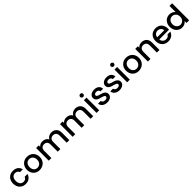

<svg xmlns="http://www.w3.org/2000/svg" viewBox="794 -3331 5903 5903"><g transform="rotate(-45 3745.0 -380.0)"><path d="M37.1 -275.9Q37.1 -339.8 57.1 -393.1Q76.7 -445.3 112.8 -482.9Q148.4 -520 199.2 -540Q249.5 -560.1 307.1 -560.1Q408.7 -560.1 474.1 -513.2Q538.6 -464.8 561 -377H438Q425.3 -416 391.1 -440.9Q357.9 -463.9 307.1 -463.9Q237.3 -463.9 195.8 -416Q153.8 -365.7 153.8 -275.9Q153.8 -186.5 195.8 -136.2Q237.3 -86.9 307.1 -86.9Q359.9 -86.9 390.1 -108.9Q421.4 -131.3 438 -173.8H561Q538.6 -94.2 473.1 -42Q409.2 8.8 307.1 8.8Q249.5 8.8 199.2 -11.2Q148.9 -31.2 112.8 -68.8Q77.1 -106 57.1 -159.2Q37.1 -212.4 37.1 -275.9Z M1199.7 -275.9Q1199.7 -210.4 1177.7 -159.2Q1155.3 -106.9 1115.7 -68.8Q1075.7 -30.8 1024.4 -11.2Q971.2 8.8 913.6 8.8Q855 8.8 804.7 -11.2Q755.4 -30.3 716.8 -68.8Q680.7 -105 658.7 -159.2Q637.7 -211.4 637.7 -275.9Q637.7 -342.8 659.7 -394Q681.6 -444.8 719.7 -482.9Q756.8 -520 808.6 -540Q860.4 -560.1 918.5 -560.1Q975.6 -560.1 1028.8 -540Q1080.6 -520 1117.7 -482.9Q1155.8 -444.8 1177.7 -394Q1199.7 -342.8 1199.7 -275.9ZM753.4 -275.9Q753.4 -228.5 766.6 -193.8Q780.8 -157.2 801.8 -136.2Q826.7 -111.3 852.5 -102.1Q882.3 -89.8 913.6 -89.8Q943.8 -89.8 976.6 -102.1Q1004.4 -111.8 1030.8 -136.2Q1054.2 -159.7 1068.8 -193.8Q1082.5 -229.5 1082.5 -275.9Q1082.5 -321.3 1068.8 -356.9Q1055.7 -391.1 1031.7 -415Q1008.3 -438.5 978.5 -450.2Q947.3 -460.9 916.5 -460.9Q885.3 -460.9 855.5 -450.2Q828.1 -439.5 803.7 -415Q781.2 -392.6 767.6 -356.9Q753.4 -319.8 753.4 -275.9Z M2093.3 -308.1Q2093.3 -384.3 2056.2 -422.9Q2018.1 -460.9 1955.1 -460.9Q1892.6 -460.9 1854.5 -422.9Q1816.4 -383.3 1816.4 -308.1V0H1703.1V-308.1Q1703.1 -384.8 1666.5 -422.9Q1628.4 -460.9 1565.4 -460.9Q1502.4 -460.9 1464.4 -422.9Q1426.3 -383.3 1426.3 -308.1V0H1312.5V-550.8H1426.3V-487.8Q1453.6 -521 1496.1 -541Q1536.1 -560.1 1589.4 -560.1Q1655.3 -560.1 1707.5 -533.2Q1758.8 -504.4 1787.1 -451.2Q1812.5 -500 1866.2 -530.8Q1920.4 -560.1 1979.5 -560.1Q2026.4 -560.1 2069.3 -544.9Q2108.4 -530.8 2141.1 -501Q2170.4 -471.7 2189.5 -426.8Q2206.5 -382.8 2206.5 -325.2V0H2093.3Z M3131.8 -308.1Q3131.8 -384.3 3094.7 -422.9Q3056.6 -460.9 2993.7 -460.9Q2931.2 -460.9 2893.1 -422.9Q2855 -383.3 2855 -308.1V0H2741.7V-308.1Q2741.7 -384.8 2705.1 -422.9Q2667 -460.9 2604 -460.9Q2541 -460.9 2502.9 -422.9Q2464.8 -383.3 2464.8 -308.1V0H2351.1V-550.8H2464.8V-487.8Q2492.2 -521 2534.7 -541Q2574.7 -560.1 2627.9 -560.1Q2693.8 -560.1 2746.1 -533.2Q2797.4 -504.4 2825.7 -451.2Q2851.1 -500 2904.8 -530.8Q2959 -560.1 3018.1 -560.1Q3064.9 -560.1 3107.9 -544.9Q3147 -530.8 3179.7 -501Q3209 -471.7 3228 -426.8Q3245.1 -382.8 3245.1 -325.2V0H3131.8Z M3503.4 0H3389.6V-550.8H3503.4ZM3379.4 -704.1Q3379.4 -731 3399.4 -751Q3418.9 -769 3447.3 -769Q3475.1 -769 3494.6 -751Q3513.7 -731.9 3513.7 -704.1Q3513.7 -674.8 3494.6 -655.8Q3476.1 -637.2 3447.3 -637.2Q3418 -637.2 3399.4 -655.8Q3379.4 -675.8 3379.4 -704.1Z M4064 -153.8Q4064 -120.1 4050.3 -88.9Q4036.1 -60.1 4008.3 -38.1Q3980.5 -15.6 3940.9 -3.9Q3903.3 8.8 3853 8.8Q3799.8 8.8 3762.2 -4.9Q3719.7 -18.6 3690.9 -42Q3660.2 -65.4 3643.1 -99.1Q3624.5 -130.9 3623 -168.9H3741.2Q3744.1 -134.8 3773.9 -110.8Q3802.2 -86.9 3851.1 -86.9Q3902.3 -86.9 3927.2 -106Q3952.1 -123.5 3952.1 -152.8Q3952.1 -180.2 3929.2 -194.8Q3900.4 -212.4 3869.1 -221.2Q3825.7 -233.4 3792 -242.2Q3746.6 -253.9 3715.3 -271Q3677.7 -290 3656.2 -319.8Q3632.3 -349.6 3632.3 -400.9Q3632.3 -434.6 3647 -462.9Q3661.6 -491.7 3689.9 -514.2Q3714.8 -533.7 3756.3 -547.9Q3796.9 -560.1 3844.2 -560.1Q3938.5 -560.1 3995.1 -514.2Q4052.7 -467.8 4057.1 -382.8H3943.4Q3940.4 -418.5 3914.1 -441.9Q3889.2 -463.9 3840.3 -463.9Q3793.9 -463.9 3771 -446.8Q3747.1 -430.2 3747.1 -401.9Q3747.1 -373.5 3770 -358.9Q3794.9 -342.8 3828.1 -333Q3871.1 -320.3 3903.3 -312Q3942.9 -301.8 3978 -283.2Q4013.2 -263.2 4038.1 -233.9Q4062.5 -203.6 4064 -153.8Z M4597.7 -153.8Q4597.7 -120.1 4584 -88.9Q4569.8 -60.1 4542 -38.1Q4514.2 -15.6 4474.6 -3.9Q4437 8.8 4386.7 8.8Q4333.5 8.8 4295.9 -4.9Q4253.4 -18.6 4224.6 -42Q4193.8 -65.4 4176.8 -99.1Q4158.2 -130.9 4156.7 -168.9H4274.9Q4277.8 -134.8 4307.6 -110.8Q4335.9 -86.9 4384.8 -86.9Q4436 -86.9 4460.9 -106Q4485.8 -123.5 4485.8 -152.8Q4485.8 -180.2 4462.9 -194.8Q4434.1 -212.4 4402.8 -221.2Q4359.4 -233.4 4325.7 -242.2Q4280.3 -253.9 4249 -271Q4211.4 -290 4189.9 -319.8Q4166 -349.6 4166 -400.9Q4166 -434.6 4180.7 -462.9Q4195.3 -491.7 4223.6 -514.2Q4248.5 -533.7 4290 -547.9Q4330.6 -560.1 4377.9 -560.1Q4472.2 -560.1 4528.8 -514.2Q4586.4 -467.8 4590.8 -382.8H4477.1Q4474.1 -418.5 4447.8 -441.9Q4422.9 -463.9 4374 -463.9Q4327.6 -463.9 4304.7 -446.8Q4280.8 -430.2 4280.8 -401.9Q4280.8 -373.5 4303.7 -358.9Q4328.6 -342.8 4361.8 -333Q4404.8 -320.3 4437 -312Q4476.6 -301.8 4511.7 -283.2Q4546.9 -263.2 4571.8 -233.9Q4596.2 -203.6 4597.7 -153.8Z M4834.5 0H4720.7V-550.8H4834.5ZM4710.4 -704.1Q4710.4 -731 4730.5 -751Q4750 -769 4778.3 -769Q4806.2 -769 4825.7 -751Q4844.7 -731.9 4844.7 -704.1Q4844.7 -674.8 4825.7 -655.8Q4807.1 -637.2 4778.3 -637.2Q4749 -637.2 4730.5 -655.8Q4710.4 -675.8 4710.4 -704.1Z M5509.3 -275.9Q5509.3 -210.4 5487.3 -159.2Q5464.8 -106.9 5425.3 -68.8Q5385.3 -30.8 5334 -11.2Q5280.8 8.8 5223.1 8.8Q5164.6 8.8 5114.3 -11.2Q5064.9 -30.3 5026.4 -68.8Q4990.2 -105 4968.3 -159.2Q4947.3 -211.4 4947.3 -275.9Q4947.3 -342.8 4969.2 -394Q4991.2 -444.8 5029.3 -482.9Q5066.4 -520 5118.2 -540Q5169.9 -560.1 5228 -560.1Q5285.2 -560.1 5338.4 -540Q5390.1 -520 5427.2 -482.9Q5465.3 -444.8 5487.3 -394Q5509.3 -342.8 5509.3 -275.9ZM5063 -275.9Q5063 -228.5 5076.2 -193.8Q5090.3 -157.2 5111.3 -136.2Q5136.2 -111.3 5162.1 -102.1Q5191.9 -89.8 5223.1 -89.8Q5253.4 -89.8 5286.1 -102.1Q5314 -111.8 5340.3 -136.2Q5363.8 -159.7 5378.4 -193.8Q5392.1 -229.5 5392.1 -275.9Q5392.1 -321.3 5378.4 -356.9Q5365.2 -391.1 5341.3 -415Q5317.9 -438.5 5288.1 -450.2Q5256.8 -460.9 5226.1 -460.9Q5194.8 -460.9 5165 -450.2Q5137.7 -439.5 5113.3 -415Q5090.8 -392.6 5077.1 -356.9Q5063 -319.8 5063 -275.9Z M6012.7 -308.1Q6012.7 -384.8 5976.1 -422.9Q5938 -460.9 5875 -460.9Q5812 -460.9 5773.9 -422.9Q5735.8 -383.3 5735.8 -308.1V0H5622.1V-550.8H5735.8V-487.8Q5763.7 -521.5 5806.6 -541Q5846.7 -560.1 5899.9 -560.1Q5946.8 -560.1 5989.7 -544.9Q6029.3 -530.3 6062 -501Q6091.3 -471.7 6108.9 -426.8Q6126 -382.8 6126 -325.2V0H6012.7Z M6502.9 -463.9Q6444.3 -463.9 6402.8 -428.2Q6360.4 -390.1 6351.6 -325.2H6656.7Q6655.3 -357.4 6644 -381.8Q6630.9 -407.2 6610.8 -425.8Q6589.8 -443.8 6563 -454.1Q6535.6 -463.9 6502.9 -463.9ZM6232.9 -275.9Q6232.9 -340.8 6252.9 -394Q6272.5 -445.8 6309.6 -482.9Q6345.2 -520 6397 -540Q6447.3 -560.1 6507.8 -560.1Q6567.9 -560.1 6615.7 -541Q6662.6 -522.5 6700.7 -485.8Q6736.8 -448.2 6755.9 -399.9Q6775.9 -349.6 6775.9 -289.1Q6775.9 -270 6774.9 -261.2L6772 -232.9H6350.6Q6353.5 -199.2 6366.7 -171.9Q6379.4 -146 6400.9 -126Q6420.4 -107.9 6448.7 -97.2Q6476.1 -86.9 6507.8 -86.9Q6561.5 -86.9 6591.8 -109.9Q6620.1 -131.3 6637.7 -164.1H6760.7Q6749 -128.4 6726.6 -97.2Q6700.7 -61.5 6673.8 -42Q6644 -19 6600.6 -4.9Q6561.5 8.8 6507.8 8.8Q6449.2 8.8 6398.9 -11.2Q6349.6 -30.3 6311 -68.8Q6273.9 -106 6253.9 -159.2Q6232.9 -211.4 6232.9 -275.9Z M6849.6 -277.8Q6849.6 -340.8 6869.6 -394Q6888.7 -444.8 6925.3 -482.9Q6959.5 -520 7008.3 -540Q7055.2 -560.1 7110.4 -560.1Q7163.1 -560.1 7216.3 -537.1Q7268.6 -513.2 7300.3 -474.1V-740.2H7415.5V0H7300.3V-83Q7273.9 -44.4 7226.6 -18.1Q7178.7 8.8 7109.4 8.8Q7053.7 8.8 7008.3 -12.2Q6959.5 -33.7 6925.3 -70.8Q6890.1 -107.4 6869.6 -162.1Q6849.6 -215.3 6849.6 -277.8ZM6966.3 -277.8Q6966.3 -235.4 6980.5 -198.2Q6993.7 -164.1 7018.6 -139.2Q7041.5 -114.7 7071.3 -103Q7101.6 -89.8 7133.3 -89.8Q7165 -89.8 7195.3 -103Q7225.1 -114.7 7249.5 -139.2Q7273.9 -163.6 7286.6 -196.8Q7300.3 -232.4 7300.3 -275.9Q7300.3 -319.3 7286.6 -355Q7274.4 -386.2 7249.5 -413.1Q7225.1 -436 7195.3 -449.2Q7165.5 -460.9 7133.3 -460.9Q7101.6 -460.9 7071.3 -449.2Q7042.5 -438 7018.6 -414.1Q6993.2 -390.1 6980.5 -356.9Q6966.3 -319.8 6966.3 -277.8Z"/></g></svg>

Font: PoppinsZ Medium
Style: Regular
Weight: 500
Designer: Ninad Kale (Devanagari), Jonny Pinhorn (Latin)
Foundry: Indian Type Foundry
Version: Version 3.002;FEAKit 1.0